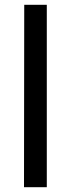

<svg xmlns="http://www.w3.org/2000/svg" viewBox="-20 -780 295 800"><path d="M175 0V-760H81L80 0Z"/></svg>

Font: Be Vietnam Pro
Style: Regular
Weight: 400
Designer: Lam Bao, Tony Le, Vietanh Nguyen
Foundry: Yellow Type Foundry
Version: Version 1.002